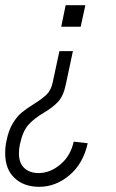

<svg xmlns="http://www.w3.org/2000/svg" viewBox="-45 -532 448 740"><path d="M266 -429H191L208 -512H284ZM209 -208Q200 -163 179.5 -140.5Q159 -118 123 -97Q86 -75 64.5 -51Q43 -27 32 23Q28 40 28 59Q28 97 49 116Q70 135 104 135Q148 135 187.5 102Q227 69 239 14L293 20Q276 98 223 143Q170 188 106 188Q47 188 11 154Q-25 120 -25 59Q-25 32 -20 11Q-12 -30 4.5 -57Q21 -84 39.5 -99Q58 -114 87 -132Q119 -152 135.5 -168.5Q152 -185 158 -214L184 -335H236Z"/></svg>

Font: Decalotype Light Italic
Style: Regular
Weight: 300
Italic angle: -12°
Designer: Alfredo Marco Pradil
Foundry: Alfredo Marco Pradil
Version: Version 1.0